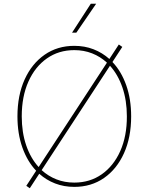

<svg xmlns="http://www.w3.org/2000/svg" viewBox="-20 -980 787 1017"><path d="M137.8 17 119.3 4.3 171.5 -75.6Q124.6 -125 98.5 -198.7Q72.4 -272.4 72.4 -363.6Q72.4 -474.8 110.4 -558.8Q148.4 -642.8 216.3 -690Q284.1 -737.2 373.6 -737.2Q428.3 -737.2 475.1 -719.1Q522 -701 559.3 -667.6L609.4 -744.3L627.8 -731.5L575.6 -651.6Q622.5 -602.3 648.6 -528.6Q674.7 -454.9 674.7 -363.6Q674.7 -252.5 636.7 -168.3Q598.7 -84.2 530.9 -37.1Q463.1 9.9 373.6 9.9Q318.9 9.9 272 -8.2Q225.1 -26.3 187.9 -59.7ZM184.7 -95.2 546.5 -648.1Q511.7 -680 468 -697.3Q424.4 -714.5 373.6 -714.5Q291.2 -714.5 228.5 -670.6Q165.8 -626.8 130.5 -547.8Q95.2 -468.8 95.2 -363.6Q95.2 -279.1 118.6 -210.6Q142 -142 184.7 -95.2ZM652 -363.6Q652 -448.2 628.4 -516.7Q604.8 -585.2 562.5 -631.7L200.6 -78.8Q235.1 -47.2 278.8 -30Q322.4 -12.8 373.6 -12.8Q456.3 -12.8 519.2 -57Q582 -101.2 617.2 -180.2Q652.3 -259.2 652 -363.6ZM361.5 -806.8 460.9 -960.2H489.3L384.2 -806.8Z"/></svg>

Font: Inter Thin BETA
Style: Regular
Weight: 100
Designer: Rasmus Andersson
Foundry: rsms
Version: Version 3.011;git-f93a4a705